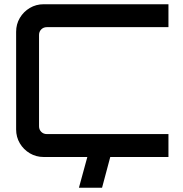

<svg xmlns="http://www.w3.org/2000/svg" viewBox="-20 -740 862 905"><path d="M186 0Q150 0 120.5 -17.5Q91 -35 73.5 -64.5Q56 -94 56 -130V-590Q56 -626 73.5 -655.5Q91 -685 120.5 -702.5Q150 -720 186 -720H774V-612H201Q185 -612 174.5 -601.5Q164 -591 164 -575V-145Q164 -129 174.5 -118.5Q185 -108 201 -108H774V0ZM352 145 396 -16H504L461 145Z"/></svg>

Font: Orbitron Medium
Style: Regular
Weight: 500
Designer: Matt McInerney
Foundry: The League of Moveable Type
Version: Version 2.001